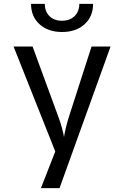

<svg xmlns="http://www.w3.org/2000/svg" viewBox="-20 -970 640 990"><path d="M191 0 265 -189 50 -730H148L279 -373Q292 -339 300 -308.5Q308 -278 310 -263Q312 -278 319 -308.5Q326 -339 337 -373L452 -730H550L287 0ZM300 -805Q228 -805 184 -845Q140 -885 140 -950H211Q211 -911 235 -887Q259 -863 299 -863Q340 -863 364.5 -887Q389 -911 389 -950H460Q460 -885 416 -845Q372 -805 300 -805Z"/></svg>

Font: JetBrainsMonoNL NFM
Style: Regular
Weight: 400
Monospace: yes
Designer: Philipp Nurullin, Konstantin Bulenkov
Foundry: JetBrains
Version: Version 2.304; ttfautohint (v1.8.4.7-5d5b);Nerd Fonts 3.3.0